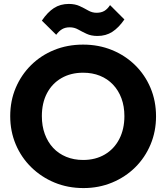

<svg xmlns="http://www.w3.org/2000/svg" viewBox="-20 -945 846 977"><path d="M405 12Q325 12 257.5 -16Q190 -44 139 -94Q88 -144 60 -210.5Q32 -277 32 -354Q32 -432 60 -498Q88 -564 138 -613.5Q188 -663 255.5 -690.5Q323 -718 403 -718Q482 -718 549.5 -690.5Q617 -663 667.5 -613.5Q718 -564 746 -497.5Q774 -431 774 -353Q774 -276 746 -209.5Q718 -143 668 -93.5Q618 -44 550.5 -16Q483 12 405 12ZM403 -131Q466 -131 513.5 -159Q561 -187 587 -237.5Q613 -288 613 -354Q613 -404 598 -444.5Q583 -485 555 -514.5Q527 -544 488.5 -559.5Q450 -575 403 -575Q340 -575 292.5 -547.5Q245 -520 219 -470.5Q193 -421 193 -354Q193 -304 208 -263Q223 -222 250.5 -192.5Q278 -163 317 -147Q356 -131 403 -131ZM476 -762Q444 -762 420.5 -773Q397 -784 377.5 -795Q358 -806 335 -806Q312 -806 296 -796.5Q280 -787 266 -768L193 -840Q222 -883 254.5 -904Q287 -925 330 -925Q362 -925 385.5 -914Q409 -903 429 -891.5Q449 -880 471 -880Q495 -880 511 -889.5Q527 -899 540 -919L613 -846Q584 -804 551.5 -783Q519 -762 476 -762Z"/></svg>

Font: Outfit
Style: Bold
Weight: 700
Designer: Rodrigo Fuenzalida
Foundry: fragTYPE
Version: Version 1.100;gftools[0.9.27]